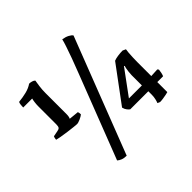

<svg xmlns="http://www.w3.org/2000/svg" viewBox="-202 -973 1287 1287"><g transform="rotate(-45 441.5 -329.5)"><path d="M218 -286Q213 -286 189.5 -288.5Q166 -291 136 -295Q106 -299 80.5 -303.5Q55 -308 45 -311Q45 -318 47 -326Q49 -334 51 -338L92 -346Q106 -348 112.5 -355Q119 -362 119 -383V-554Q119 -572 121.5 -591Q124 -610 127 -620H42Q42 -632 43.5 -645Q45 -658 49 -666Q88 -670 122.5 -678.5Q157 -687 183 -705Q195 -705 208 -701Q221 -697 227 -690Q224 -673 220 -643.5Q216 -614 216 -583V-383Q216 -370 214 -360.5Q212 -351 209 -346L279 -339Q281 -335 282 -328.5Q283 -322 283 -314Q274 -306 252.5 -296Q231 -286 218 -286ZM304 99Q280 99 263.5 92.5Q247 86 236 76L464 -513Q489 -576 506 -623.5Q523 -671 534.5 -705Q546 -739 550 -758Q577 -754 596 -744Q615 -734 622 -723ZM717 3Q716 3 709.5 0Q703 -3 699 -5Q703 -13 707.5 -32.5Q712 -52 712 -71V-104H541Q534 -108 524 -120.5Q514 -133 510 -151L699 -406Q713 -412 737 -415.5Q761 -419 783 -419L805 -409Q803 -401 801.5 -381Q800 -361 799 -337.5Q798 -314 798 -294V-162L858 -165L865 -156Q864 -144 860.5 -128.5Q857 -113 853 -105H798V-10Q793 -8 778 -5Q763 -2 746.5 0.5Q730 3 717 3ZM586 -162H709V-259Q709 -273 711 -289Q713 -305 715.5 -318Q718 -331 720 -336L716 -339Z"/></g></svg>

Font: Texturina 12pt SemiBold
Style: Regular
Weight: 600
Designer: Guillermo Torres Carreño
Foundry: Omnibus-Type
Version: Version 1.002